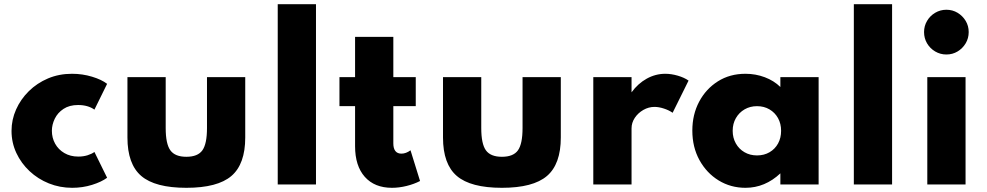

<svg xmlns="http://www.w3.org/2000/svg" viewBox="-20 -880 4710 916"><path d="M324.5 16Q265.5 16 213.2 -5Q161 -26 121 -63.5Q81 -101 58 -150.2Q35 -199.5 35 -255.5Q35 -309 56.8 -357.8Q78.5 -406.5 117.5 -445Q156.5 -483.5 209 -505.8Q261.5 -528 323.5 -528Q373 -528 418.8 -514.2Q464.5 -500.5 491 -480L430.5 -357Q399.5 -379 352.5 -379Q311 -379 283 -360.5Q255 -342 241.2 -313.5Q227.5 -285 227.5 -256Q227.5 -222.5 243 -194.5Q258.5 -166.5 287 -149.8Q315.5 -133 353.5 -133Q377.5 -133 397.5 -139.2Q417.5 -145.5 430.5 -155L491 -32Q464 -12 419 2Q374 16 324.5 16Z M869 16Q720 16 654 -40.5Q588 -97 588 -224V-512H770.5V-269Q770.5 -193.5 792.8 -162.8Q815 -132 869 -132Q923.5 -132 945.5 -162.8Q967.5 -193.5 967.5 -269V-512H1150V-224Q1150 -97 1084 -40.5Q1018 16 869 16Z M1305 0V-860H1487.5V0Z M1850 16Q1767 16 1720.5 -36.2Q1674 -88.5 1674 -182.5V-373.5H1599.5V-512H1674V-704H1856.5V-512H1963.5V-373.5H1856.5V-196Q1856.5 -172 1866.2 -159.5Q1876 -147 1895 -147Q1917 -147 1938.5 -163L1984 -16.5Q1955 -1.5 1919.5 7.2Q1884 16 1850 16Z M2374.5 16Q2225.5 16 2159.5 -40.5Q2093.5 -97 2093.5 -224V-512H2276V-269Q2276 -193.5 2298.2 -162.8Q2320.5 -132 2374.5 -132Q2429 -132 2451 -162.8Q2473 -193.5 2473 -269V-512H2655.5V-224Q2655.5 -97 2589.5 -40.5Q2523.5 16 2374.5 16Z M2810.5 0V-512H2993V-439.5Q3023.5 -481.5 3065.5 -504.8Q3107.5 -528 3154 -528Q3182.5 -528 3213.5 -519Q3244.5 -510 3265 -495.5L3189 -342Q3171 -354.5 3147 -362.2Q3123 -370 3102.5 -370Q3074.5 -370 3049.2 -355.5Q3024 -341 3008.5 -317.8Q2993 -294.5 2993 -267.5V0Z M3536.5 16Q3466 16 3408.5 -19.2Q3351 -54.5 3317 -116.2Q3283 -178 3283 -257Q3283 -333.5 3315.5 -394.8Q3348 -456 3405 -492Q3462 -528 3536.5 -528Q3585 -528 3628.8 -511.5Q3672.5 -495 3703 -465V-512H3885.5V0H3703V-53Q3667 -19 3625.2 -1.5Q3583.5 16 3536.5 16ZM3591.5 -138.5Q3625.5 -138.5 3651.5 -153.8Q3677.5 -169 3692 -195.5Q3706.5 -222 3706.5 -256Q3706.5 -290 3691.8 -316.5Q3677 -343 3651 -358.2Q3625 -373.5 3591.5 -373.5Q3558.5 -373.5 3532.2 -358.2Q3506 -343 3490.8 -316.5Q3475.5 -290 3475.5 -256Q3475.5 -222.5 3490.5 -195.8Q3505.5 -169 3531.8 -153.8Q3558 -138.5 3591.5 -138.5Z M4053.5 0V-860H4236V0Z M4404 0V-512H4586.5V0ZM4495 -620Q4466 -620 4441.5 -634.5Q4417 -649 4402.8 -673.2Q4388.5 -697.5 4388.5 -727Q4388.5 -756 4402.8 -780.2Q4417 -804.5 4441.5 -819Q4466 -833.5 4495 -833.5Q4524.5 -833.5 4548.5 -819Q4572.5 -804.5 4587 -780.5Q4601.5 -756.5 4601.5 -727Q4601.5 -697.5 4587 -673.2Q4572.5 -649 4548.5 -634.5Q4524.5 -620 4495 -620Z"/></svg>

Font: Spartan Thin ExtraBold
Style: Regular
Weight: 800
Version: Version 1.004